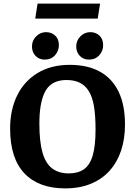

<svg xmlns="http://www.w3.org/2000/svg" viewBox="-20 -1025 747 1063"><path d="M341 18Q194 18 115 -65.5Q36 -149 36 -313Q36 -417 75 -496.5Q114 -576 188.5 -621Q263 -666 366 -666Q464 -666 532 -629Q600 -592 636 -518.5Q672 -445 672 -335Q672 -256 650.5 -191.5Q629 -127 587 -80Q545 -33 483 -7.5Q421 18 341 18ZM361 -65Q411 -65 444 -87.5Q477 -110 493 -163Q509 -216 509 -309Q509 -385 500 -437.5Q491 -490 471 -521.5Q451 -553 420.5 -567.5Q390 -582 348 -582Q319 -582 295 -574Q271 -566 253 -549Q235 -532 223 -503.5Q211 -475 204.5 -435Q198 -395 198 -340Q198 -240 215.5 -179.5Q233 -119 269.5 -92Q306 -65 361 -65ZM472 -695Q442 -695 422 -715.5Q402 -736 402 -768Q402 -800 425 -823.5Q448 -847 480 -847Q510 -847 530.5 -828Q551 -809 551 -775Q551 -743 529.5 -719Q508 -695 472 -695ZM227 -695Q197 -695 177 -715.5Q157 -736 157 -768Q157 -800 180 -823.5Q203 -847 235 -847Q265 -847 285.5 -828Q306 -809 306 -775Q306 -743 284.5 -719Q263 -695 227 -695ZM175 -922 188 -1005H534L521 -922Z"/></svg>

Font: Faustina Light
Style: Bold
Weight: 700
Version: Version 1.200